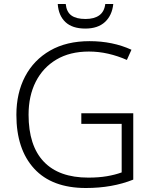

<svg xmlns="http://www.w3.org/2000/svg" viewBox="-20 -931 764 961"><path d="M387 -364H647V-32Q542 10 410 10Q240 10 151 -87Q62 -184 62 -356Q62 -465 105.5 -548Q149 -631 231 -678Q313 -725 428 -725Q544 -725 638 -682L615 -631Q570 -651 522 -662Q474 -673 425 -673Q330 -673 262.5 -633Q195 -593 159 -522Q123 -451 123 -357Q123 -202 199 -122Q275 -42 422 -42Q474 -42 515 -49Q556 -56 589 -68V-311H387ZM547 -911Q541 -854 505.5 -821Q470 -788 407 -788Q342 -788 307.5 -820.5Q273 -853 269 -911H309Q313 -871 337.5 -853.5Q362 -836 408 -836Q451 -836 476.5 -854Q502 -872 507 -911Z"/></svg>

Font: Noto Sans Myanmar Light
Style: Regular
Weight: 300
Designer: Monotype Design Team
Foundry: Monotype Imaging Inc.
Version: Version 2.107; ttfautohint (v1.8.4.7-5d5b)